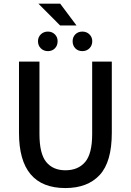

<svg xmlns="http://www.w3.org/2000/svg" viewBox="-20 -979 689 1012"><path d="M324.7 -81.5Q391.6 -81.5 428.7 -125Q465.8 -168.5 465.8 -272V-654.3H569.3V-278.8Q569.3 -125.5 505.4 -56.6Q441.4 12.2 324.7 12.2Q80.1 12.2 80.1 -278.8V-654.3H188V-272Q188 -168.9 223.6 -125.2Q259.3 -81.5 324.7 -81.5ZM297.4 -959.5 383.3 -844.7H296.9L182.6 -959.5ZM283.7 -761.7Q283.7 -738.8 269.3 -724.1Q254.9 -709.5 232.4 -709.5Q210 -709.5 195.1 -724.4Q180.2 -739.3 180.2 -761.7Q180.2 -783.2 195.1 -797.9Q210 -812.5 232.4 -812.5Q254.4 -812.5 269 -798.1Q283.7 -783.7 283.7 -761.7ZM466.3 -761.7Q466.3 -739.3 451.4 -724.4Q436.5 -709.5 414.1 -709.5Q391.6 -709.5 377.2 -724.1Q362.8 -738.8 362.8 -761.7Q362.8 -783.7 377.2 -798.1Q391.6 -812.5 414.1 -812.5Q436.5 -812.5 451.4 -797.9Q466.3 -783.2 466.3 -761.7Z"/></svg>

Font: Varta
Style: Bold
Weight: 700
Designer: Joana Correia, Viktoriya Grabowska, Eben Sorkin
Foundry: Sorkin Type
Version: Version 1.002; ttfautohint (v1.3) -l 8 -r 24 -G 200 -x 12 -H